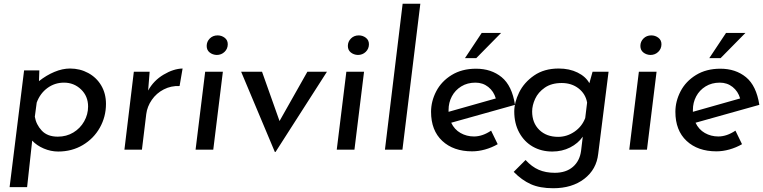

<svg xmlns="http://www.w3.org/2000/svg" viewBox="-20 -795 4054 1020"><path d="M543 -243Q543 -175 510.5 -117Q478 -59 420 -24.5Q362 10 289 10Q250 10 212.5 -6Q175 -22 151 -48L124 199H31L108 -421H189L187 -364Q226 -395 269 -413Q312 -431 352 -431Q405 -431 449 -407Q493 -383 518 -340.5Q543 -298 543 -243ZM448 -229Q448 -284 410.5 -320Q373 -356 320 -356Q271 -356 232 -327.5Q193 -299 175 -250L165 -175Q172 -133 202 -101Q232 -69 287 -69Q333 -69 369.5 -91Q406 -113 427 -150Q448 -187 448 -229Z M767 -314Q796 -367 849 -398.5Q902 -430 950 -431L934 -338Q889 -340 850 -320Q811 -300 786.5 -264.5Q762 -229 757 -189L734 0H641L691 -414H775Z M1164 -414 1113 0H1019L1070 -414ZM1136 -607Q1157 -607 1173.5 -594.5Q1190 -582 1190 -560Q1190 -536 1173 -519.5Q1156 -503 1131 -503Q1109 -504 1093.5 -516.5Q1078 -529 1078 -551Q1078 -574 1094.5 -590.5Q1111 -607 1136 -607Z M1717 -414 1444 12H1440L1261 -414H1372L1465 -152L1613 -414Z M1914 -414 1863 0H1769L1820 -414ZM1886 -607Q1907 -607 1923.5 -594.5Q1940 -582 1940 -560Q1940 -536 1923 -519.5Q1906 -503 1881 -503Q1859 -504 1843.5 -516.5Q1828 -529 1828 -551Q1828 -574 1844.5 -590.5Q1861 -607 1886 -607Z M2213 -775 2118 0H2025L2119 -775Z M2589 -101 2624 -29Q2593 -11 2557.5 -1Q2522 9 2488 9Q2389 9 2329.5 -46.5Q2270 -102 2270 -201Q2270 -257 2297.5 -310Q2325 -363 2379.5 -396.5Q2434 -430 2509 -430Q2590 -430 2645 -385Q2700 -340 2716 -238L2377 -143Q2394 -107 2426.5 -88.5Q2459 -70 2498 -70Q2543 -70 2589 -101ZM2363 -211V-201L2614 -272Q2603 -310 2574 -333Q2545 -356 2506 -356Q2463 -356 2430.5 -336Q2398 -316 2380.5 -283Q2363 -250 2363 -211ZM2510 -486H2450L2539 -620H2642Z M3213 -414 3158 22Q3149 105 3084 155Q3019 205 2919 205Q2848 205 2800 183.5Q2752 162 2709 118L2772 55Q2805 91 2842 107Q2879 123 2927 123Q2987 123 3023.5 91.5Q3060 60 3067 6L3076 -69Q3051 -33 3008.5 -11.5Q2966 10 2914 10Q2856 10 2810.5 -16Q2765 -42 2738.5 -90.5Q2712 -139 2712 -203Q2712 -251 2738 -304Q2764 -357 2817.5 -394Q2871 -431 2948 -431Q3005 -431 3048.5 -409.5Q3092 -388 3111 -353L3128 -414ZM3099 -250Q3091 -296 3054 -325Q3017 -354 2964 -354Q2910 -354 2874.5 -329.5Q2839 -305 2823 -270Q2807 -235 2807 -203Q2807 -142 2845 -105Q2883 -68 2945 -68Q2992 -68 3032 -95.5Q3072 -123 3089 -168Z M3468 -414 3417 0H3323L3374 -414ZM3440 -607Q3461 -607 3477.5 -594.5Q3494 -582 3494 -560Q3494 -536 3477 -519.5Q3460 -503 3435 -503Q3413 -504 3397.5 -516.5Q3382 -529 3382 -551Q3382 -574 3398.5 -590.5Q3415 -607 3440 -607Z M3887 -101 3922 -29Q3891 -11 3855.5 -1Q3820 9 3786 9Q3687 9 3627.5 -46.5Q3568 -102 3568 -201Q3568 -257 3595.5 -310Q3623 -363 3677.5 -396.5Q3732 -430 3807 -430Q3888 -430 3943 -385Q3998 -340 4014 -238L3675 -143Q3692 -107 3724.5 -88.5Q3757 -70 3796 -70Q3841 -70 3887 -101ZM3661 -211V-201L3912 -272Q3901 -310 3872 -333Q3843 -356 3804 -356Q3761 -356 3728.5 -336Q3696 -316 3678.5 -283Q3661 -250 3661 -211ZM3808 -486H3748L3837 -620H3940Z"/></svg>

Font: Josefin Sans
Style: Italic
Weight: 400
Italic angle: -7°
Designer: Santiago Orozco
Foundry: Typemade
Version: Version 2.000